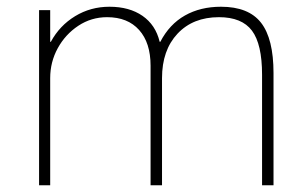

<svg xmlns="http://www.w3.org/2000/svg" viewBox="-20 -550 908 570"><path d="M96 0V-520H129V-426H131Q157 -474 203 -502Q249 -530 305 -530Q364 -530 403 -503Q442 -476 454 -426H456Q483 -478 529 -504Q575 -530 636 -530Q718 -530 755 -482.5Q792 -435 792 -333V0H758V-328Q758 -419 728 -459Q698 -499 630 -499Q553 -499 507 -450Q461 -401 461 -318V0H427V-355Q427 -423 393 -461Q359 -499 298 -499Q251 -499 212.5 -473.5Q174 -448 151.5 -407Q129 -366 129 -318V0Z"/></svg>

Font: M PLUS 1 Thin ExtraLight
Style: Regular
Weight: 250
Version: Version 1.001